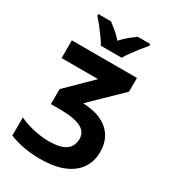

<svg xmlns="http://www.w3.org/2000/svg" viewBox="-223 -1048 1046 1172"><g transform="rotate(30 300.0 -462.0)"><path d="M249 10Q188 10 134 0Q80 -10 33 -29V-157Q82 -134 138 -122Q194 -110 240 -110Q301 -110 335.5 -123.5Q370 -137 384.5 -161.5Q399 -186 399 -217Q399 -247 380 -268.5Q361 -290 317.5 -301.5Q274 -313 200 -313H141V-419L314 -589H57V-714H516V-617L309 -416Q388 -413 441 -387Q494 -361 521 -316Q548 -271 548 -208Q548 -146 516 -96.5Q484 -47 417.5 -18.5Q351 10 249 10ZM227 -774Q215 -795 195.5 -822.5Q176 -850 155 -876.5Q134 -903 117 -921V-934H206Q227 -918 251.5 -897.5Q276 -877 299 -851Q323 -878 347.5 -898Q372 -918 394 -934H483V-921Q467 -903 446 -876.5Q425 -850 405.5 -823Q386 -796 373 -774Z"/></g></svg>

Font: Noto Sans Mono
Style: Bold
Weight: 700
Designer: Monotype Design Team
Foundry: Monotype Imaging Inc.
Version: Version 2.014